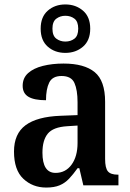

<svg xmlns="http://www.w3.org/2000/svg" viewBox="-20 -834 587 864"><path d="M188 10Q127 10 85 -29.5Q43 -69 43 -152Q43 -232 95 -270.5Q147 -309 252 -313L329 -316V-374Q329 -429 315 -460.5Q301 -492 257 -492Q216 -492 201.5 -462.5Q187 -433 187 -383Q134 -383 108 -398.5Q82 -414 82 -448Q82 -483 106.5 -505Q131 -527 173 -537.5Q215 -548 266 -548Q359 -548 406 -509.5Q453 -471 453 -376V-119Q453 -78 465.5 -63Q478 -48 510 -48H513V0H355L337 -77H329Q309 -49 290.5 -29.5Q272 -10 248 0Q224 10 188 10ZM230 -56Q275 -56 302 -93Q329 -130 329 -191V-269L282 -266Q219 -262 195 -232.5Q171 -203 171 -147Q171 -56 230 -56ZM274 -596Q227 -596 195 -624Q163 -652 163 -705Q163 -758 195 -786Q227 -814 274 -814Q321 -814 353.5 -786Q386 -758 386 -705Q386 -652 353.5 -624Q321 -596 274 -596ZM274 -647Q298 -647 315 -660Q332 -673 332 -705Q332 -737 315 -750Q298 -763 274 -763Q251 -763 233.5 -750Q216 -737 216 -705Q216 -673 233.5 -660Q251 -647 274 -647Z"/></svg>

Font: Noto Serif Myanmar SemiCondensed SemiBold
Style: Regular
Weight: 600
Width: 4
Designer: Ben Mitchell and the Monotype Design Team
Foundry: Monotype Imaging Inc.
Version: Version 2.106; ttfautohint (v1.8.4.7-5d5b)